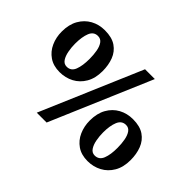

<svg xmlns="http://www.w3.org/2000/svg" viewBox="-137 -1048 1344 1344"><g transform="rotate(45 535.0 -375.5)"><path d="M324 0 645 -751H742L421.5 0ZM236 -313.5Q174 -313.5 131.8 -342.5Q89.5 -371.5 67.8 -419.8Q46 -468 46 -525.5Q46 -596 74 -645Q102 -694 149 -719.8Q196 -745.5 253.5 -745.5Q324 -745.5 365.8 -716.8Q407.5 -688 426 -639.8Q444.5 -591.5 444.5 -531.5Q444.5 -461 416 -412.2Q387.5 -363.5 340.2 -338.5Q293 -313.5 236 -313.5ZM244.5 -375.5Q287 -375.5 303.2 -417.8Q319.5 -460 319.5 -527.5Q319.5 -567.5 313.2 -603Q307 -638.5 291.2 -660.8Q275.5 -683 247.5 -683Q206 -683 189 -640.8Q172 -598.5 172 -531Q172 -495 178.8 -459Q185.5 -423 201.2 -399.2Q217 -375.5 244.5 -375.5ZM814.5 -11.5Q752.5 -11.5 710.2 -40.8Q668 -70 646.5 -118.5Q625 -167 625 -224Q625 -294.5 652.8 -343.8Q680.5 -393 727.8 -418.8Q775 -444.5 833 -444.5Q902.5 -444.5 944.2 -415.8Q986 -387 1004.8 -338.2Q1023.5 -289.5 1023.5 -230Q1023.5 -159.5 995 -110.8Q966.5 -62 919 -36.8Q871.5 -11.5 814.5 -11.5ZM822.5 -74.5Q865 -74.5 881.8 -117Q898.5 -159.5 898 -226Q898 -266 891.5 -301.5Q885 -337 869.5 -359.2Q854 -381.5 827 -381.5Q785 -381.5 767.5 -339.2Q750 -297 750 -230.5Q750 -194 756.8 -158Q763.5 -122 779.5 -98.2Q795.5 -74.5 822.5 -74.5Z"/></g></svg>

Font: Merriweather 20pt ExtraBold
Style: Regular
Weight: 800
Version: Version 2.100